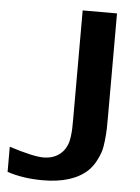

<svg xmlns="http://www.w3.org/2000/svg" viewBox="-53 -767 610 835"><g transform="rotate(5 251.5 -349.5)"><path d="M423.8 -275.9Q423.8 -239.7 423.3 -221.2Q422.9 -202.6 419.7 -171.1Q416.5 -139.6 410.2 -119.6Q403.8 -99.6 391.1 -76.4Q378.4 -53.2 359.9 -35.2Q294.4 25.9 165 25.9Q79.1 25.9 9.8 2.9V-106.9Q114.3 -73.2 159.2 -73.2Q212.9 -73.2 244.1 -108.9Q254.9 -121.6 261.2 -137Q267.6 -152.3 270.3 -173.3Q272.9 -194.3 273.4 -208.5Q273.9 -222.7 273.9 -249V-725.1H423.8Z"/></g></svg>

Font: Aurulent Sans
Style: Bold
Weight: 700
Version: Version 2007.05.04